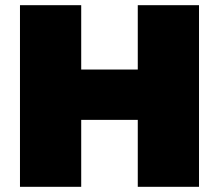

<svg xmlns="http://www.w3.org/2000/svg" viewBox="-20 -720 844 740"><path d="M511 -700H747V0H511ZM293 0H57V-700H293ZM527 -258H277V-452H527Z"/></svg>

Font: MOST Montserrat Black
Style: Regular
Weight: 900
Designer: Julieta Ulanovsky
Foundry: Julieta Ulanovsky
Version: Version 8.000;March 11, 2024;FontCreator 15.0.0.2926 64-bit